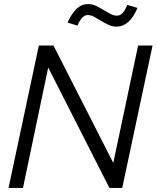

<svg xmlns="http://www.w3.org/2000/svg" viewBox="-20 -924 770 944"><path d="M171 -700H243L537 -123L659 -700H730L581 0H518L217 -592L93 0H22ZM361 -798 312 -813Q333 -859 357.5 -881.5Q382 -904 413 -904Q434 -904 452.5 -895Q471 -886 488.5 -875.5Q506 -865 522.5 -856Q539 -847 554 -847Q570 -847 581.5 -858.5Q593 -870 606 -900L656 -885Q636 -838 610 -815.5Q584 -793 553 -793Q532 -793 513 -802Q494 -811 477 -821.5Q460 -832 443.5 -841Q427 -850 412 -850Q397 -850 385 -838Q373 -826 361 -798Z"/></svg>

Font: Red Hat Display
Style: Italic
Weight: 400
Italic angle: -12°
Designer: Pentagram / MCKL
Foundry: Pentagram / MCKL
Version: Version 1.003; Red Hat Display Italic